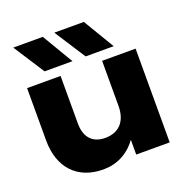

<svg xmlns="http://www.w3.org/2000/svg" viewBox="-144 -949 1066 1099"><g transform="rotate(-20 388.5 -400.0)"><path d="M710 0V-571H506V-297C506 -204 458 -150 373 -150C296 -150 253 -197 253 -281V-571H49V-252C49 -88 142 16 302 16C383 16 456 -20 506 -90V0ZM234 -816H54L176 -627H346ZM484 -816H304L426 -627H597Z"/></g></svg>

Font: Bounded
Style: Bold
Weight: 700
Designer: Vlad Churkin
Version: Version 3.0